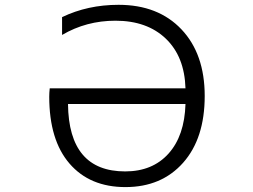

<svg xmlns="http://www.w3.org/2000/svg" viewBox="-20 -760 1040 790"><path d="M235.4 -616.2V-689.5Q340.8 -740.2 467.8 -740.2Q630.9 -740.2 726.6 -639.2Q822.3 -538.1 822.3 -365.2Q822.3 -190.4 733.4 -90.3Q644.5 9.8 496.1 9.8Q349.6 9.8 266.1 -86.9Q182.6 -183.6 182.6 -362.3Q182.6 -377.9 184.6 -396.5H743.2Q739.3 -527.3 662.1 -601.1Q585 -674.8 455.1 -674.8Q335 -674.8 235.4 -616.2ZM743.2 -332H259.8Q262.7 -54.7 495.1 -54.7Q607.4 -54.7 673.3 -127.9Q739.3 -201.2 743.2 -332Z"/></svg>

Font: Gen Shin Gothic Monospace Normal
Style: Regular
Weight: 350
Designer: [Source Han Sans]
Ryoko NISHIZUKA  (kana & ideographs); Paul D. Hunt (Latin, Greek & Cyrillic); Wenlong ZHANG  (bopomofo
Version: Version 1.002.20150607